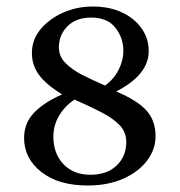

<svg xmlns="http://www.w3.org/2000/svg" viewBox="-20 -550 553 590"><path d="M249 20Q160 20 107 -21.5Q54 -63 54 -126Q54 -172 85 -204Q116 -236 171 -260Q123 -289 100.5 -319Q78 -349 78 -387Q78 -428 104.5 -460Q131 -492 173.5 -511Q216 -530 265 -530Q316 -530 354.5 -512Q393 -494 415 -463Q437 -432 437 -393Q437 -320 337 -269Q403 -241 430.5 -210Q458 -179 458 -131Q458 -91 432 -56.5Q406 -22 359 -1Q312 20 249 20ZM303 -287Q330 -307 344.5 -335.5Q359 -364 359 -394Q359 -434 334.5 -465Q310 -496 260 -496Q214 -496 187.5 -469.5Q161 -443 161 -404Q161 -377 181 -356.5Q201 -336 233.5 -319.5Q266 -303 303 -287ZM258 -13Q309 -13 338.5 -41.5Q368 -70 368 -113Q368 -144 348 -165Q328 -186 292.5 -204.5Q257 -223 209 -244Q179 -224 161.5 -194.5Q144 -165 144 -130Q144 -78 175 -45.5Q206 -13 258 -13Z"/></svg>

Font: Alice
Style: Regular
Weight: 400
Designer: Ksenia Yerulevich
Foundry: Cyreal (http://www.cyreal.org/)
Version: Version 2.003; ttfautohint (v1.8.3)